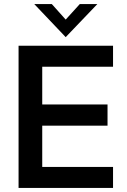

<svg xmlns="http://www.w3.org/2000/svg" viewBox="-20 -921 620 941"><path d="M71 -697H534V-594H187V-409H507V-305H187V-103H534V0H71ZM148 -901H234L302 -825L371 -901H457L302 -739Z"/></svg>

Font: Hanken Grotesk SemiBold
Style: Regular
Weight: 600
Designer: Alfredo Marco Pradil
Foundry: Hanken Design Co.
Version: Version 3.014